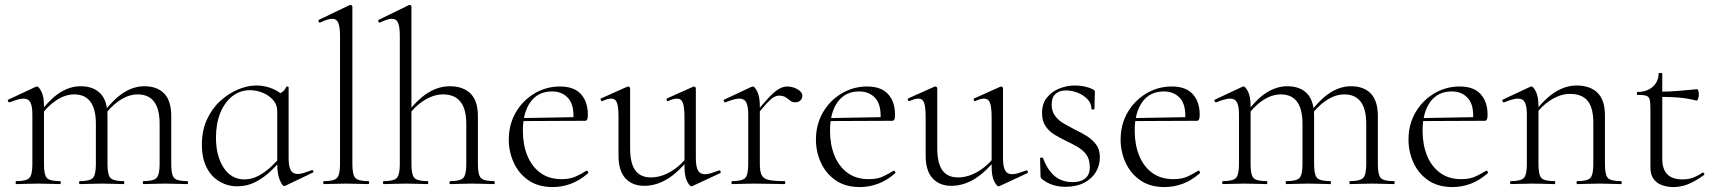

<svg xmlns="http://www.w3.org/2000/svg" viewBox="-20 -745 6942 777"><path d="M560 0Q558 0 558 -6Q558 -12 560 -12Q601 -12 613.5 -25Q626 -38 626 -81V-244Q626 -363 537 -363Q500 -363 462.5 -337.5Q425 -312 396 -269L392 -281Q438 -343 479.5 -369.5Q521 -396 564 -396Q616 -396 644.5 -366.5Q673 -337 673 -275V-81Q673 -38 684.5 -25Q696 -12 738 -12Q741 -12 741 -6Q741 0 738 0Q721 0 698 -1Q675 -2 649 -2Q624 -2 601 -1Q578 0 560 0ZM303 0Q300 0 300 -6Q300 -12 303 -12Q344 -12 356 -25Q368 -38 368 -81V-244Q368 -363 280 -363Q243 -363 205.5 -337.5Q168 -312 139 -269L135 -281Q180 -343 221.5 -369.5Q263 -396 306 -396Q358 -396 386.5 -366.5Q415 -337 415 -275V-81Q415 -38 427 -25Q439 -12 481 -12Q483 -12 483 -6Q483 0 481 0Q463 0 440.5 -1Q418 -2 392 -2Q367 -2 343.5 -1Q320 0 303 0ZM46 0Q43 0 43 -6Q43 -12 46 -12Q87 -12 99 -25Q111 -38 111 -81V-281Q111 -315 103 -330.5Q95 -346 75 -346Q65 -346 51 -342Q37 -338 19 -331Q15 -330 12.5 -335Q10 -340 14 -342L125 -394Q127 -395 130 -395Q137 -395 147.5 -374.5Q158 -354 158 -315V-81Q158 -38 169.5 -25Q181 -12 223 -12Q226 -12 226 -6Q226 0 223 0Q206 0 183 -1Q160 -2 135 -2Q110 -2 86.5 -1Q63 0 46 0Z M940 9Q902 9 869 -10Q836 -29 816.5 -66.5Q797 -104 797 -160Q797 -217 817.5 -261.5Q838 -306 871.5 -336.5Q905 -367 943.5 -383Q982 -399 1017 -399Q1052 -399 1084 -385.5Q1116 -372 1134 -349L1102 -295Q1102 -321 1085.5 -340Q1069 -359 1043.5 -369.5Q1018 -380 992 -380Q951 -380 920 -355.5Q889 -331 871.5 -288Q854 -245 854 -188Q854 -114 885 -66.5Q916 -19 969 -19Q999 -19 1026 -33.5Q1053 -48 1076 -69.5Q1099 -91 1118 -113L1126 -106Q1104 -80 1076.5 -53.5Q1049 -27 1015 -9Q981 9 940 9ZM1130 8Q1123 8 1112.5 -16Q1102 -40 1102 -80V-361Q1116 -368 1124 -374Q1132 -380 1139 -394Q1140 -396 1144 -395Q1148 -394 1148 -392V-106Q1148 -72 1156.5 -56.5Q1165 -41 1185 -41Q1196 -41 1209 -45Q1222 -49 1241 -56Q1246 -58 1248 -53Q1250 -48 1245 -46L1134 7Q1132 8 1130 8Z M1291 0Q1288 0 1288 -6Q1288 -12 1291 -12Q1332 -12 1344 -25Q1356 -38 1356 -81V-600Q1356 -636 1349 -652.5Q1342 -669 1324 -669Q1308 -669 1276 -654Q1272 -652 1269.5 -658Q1267 -664 1271 -665L1394 -724Q1396 -725 1399 -725Q1401 -725 1403.5 -723Q1406 -721 1406 -718V-81Q1406 -39 1417.5 -25.5Q1429 -12 1471 -12Q1474 -12 1474 -6Q1474 0 1471 0Q1454 0 1430.5 -1Q1407 -2 1381 -2Q1356 -2 1332 -1Q1308 0 1291 0Z M1533 0Q1530 0 1530 -6Q1530 -12 1533 -12Q1574 -12 1586 -25Q1598 -38 1598 -81V-600Q1598 -636 1591 -652.5Q1584 -669 1566 -669Q1550 -669 1518 -654Q1514 -652 1511.5 -657.5Q1509 -663 1513 -665L1636 -725Q1637 -725 1637 -725Q1637 -725 1638 -725Q1641 -725 1643 -723Q1645 -721 1645 -718V-81Q1645 -38 1657 -25Q1669 -12 1711 -12Q1713 -12 1713 -6Q1713 0 1711 0Q1693 0 1670.5 -1Q1648 -2 1622 -2Q1597 -2 1573.5 -1Q1550 0 1533 0ZM1802 0Q1799 0 1799 -6Q1799 -12 1802 -12Q1843 -12 1855 -25Q1867 -38 1867 -81V-244Q1867 -363 1773 -363Q1734 -363 1694.5 -337.5Q1655 -312 1626 -269L1622 -281Q1669 -343 1712 -369.5Q1755 -396 1800 -396Q1854 -396 1884 -366.5Q1914 -337 1914 -275V-81Q1914 -38 1926 -25Q1938 -12 1980 -12Q1982 -12 1982 -6Q1982 0 1980 0Q1962 0 1939.5 -1Q1917 -2 1891 -2Q1866 -2 1842.5 -1Q1819 0 1802 0Z M2217 12Q2158 12 2118.5 -15.5Q2079 -43 2059 -87Q2039 -131 2039 -180Q2039 -241 2067 -289.5Q2095 -338 2142.5 -366.5Q2190 -395 2246 -395Q2303 -395 2331 -364Q2359 -333 2359 -281Q2359 -268 2356.5 -262Q2354 -256 2347 -256H2300Q2305 -318 2280.5 -346.5Q2256 -375 2214 -375Q2158 -375 2127 -332.5Q2096 -290 2096 -216Q2096 -160 2114 -115.5Q2132 -71 2167 -45.5Q2202 -20 2252 -20Q2287 -20 2309.5 -30.5Q2332 -41 2353 -54Q2355 -56 2358.5 -51.5Q2362 -47 2360 -44Q2325 -14 2289.5 -1Q2254 12 2217 12ZM2083 -255 2082 -267 2310 -271V-256Z M2587 7Q2539 7 2511 -23.5Q2483 -54 2483 -115V-270Q2483 -311 2477 -328.5Q2471 -346 2454 -346Q2439 -346 2418 -336Q2414 -334 2411.5 -340Q2409 -346 2413 -347L2518 -394Q2520 -395 2522 -395Q2524 -395 2527 -393Q2530 -391 2530 -388V-145Q2530 -84 2551 -55.5Q2572 -27 2614 -27Q2655 -27 2696 -51.5Q2737 -76 2768 -119L2773 -108Q2724 -46 2679 -19.5Q2634 7 2587 7ZM2796 -388V-105Q2796 -71 2804.5 -55.5Q2813 -40 2833 -40Q2844 -40 2857 -44Q2870 -48 2889 -55Q2894 -57 2896 -51.5Q2898 -46 2894 -44L2782 8Q2780 9 2778 9Q2771 9 2760.5 -11.5Q2750 -32 2750 -71V-270Q2750 -311 2743.5 -328.5Q2737 -346 2720 -346Q2705 -346 2684 -336Q2680 -334 2678 -340Q2676 -346 2680 -347L2785 -394Q2787 -395 2788 -395Q2790 -395 2793 -393Q2796 -391 2796 -388Z M3036 -271 3032 -281Q3069 -327 3092.5 -351.5Q3116 -376 3133 -385.5Q3150 -395 3166 -395Q3187 -395 3207 -384Q3227 -373 3227 -357Q3227 -347 3219.5 -339Q3212 -331 3198 -331Q3186 -331 3177.5 -338Q3169 -345 3159 -351.5Q3149 -358 3132 -358Q3123 -358 3112.5 -352.5Q3102 -347 3084.5 -328.5Q3067 -310 3036 -271ZM2943 0Q2940 0 2940 -6Q2940 -12 2943 -12Q2984 -12 2996 -25Q3008 -38 3008 -81V-281Q3008 -315 3000 -330.5Q2992 -346 2972 -346Q2962 -346 2948 -342Q2934 -338 2916 -331Q2912 -330 2909.5 -335Q2907 -340 2911 -342L3022 -394Q3024 -395 3027 -395Q3034 -395 3044.5 -374.5Q3055 -354 3055 -315V-81Q3055 -52 3062 -37Q3069 -22 3090.5 -17Q3112 -12 3155 -12Q3158 -12 3158 -6Q3158 0 3155 0Q3131 0 3099 -1Q3067 -2 3032 -2Q3007 -2 2983.5 -1Q2960 0 2943 0Z M3460 12Q3401 12 3361.5 -15.5Q3322 -43 3302 -87Q3282 -131 3282 -180Q3282 -241 3310 -289.5Q3338 -338 3385.5 -366.5Q3433 -395 3489 -395Q3546 -395 3574 -364Q3602 -333 3602 -281Q3602 -268 3599.5 -262Q3597 -256 3590 -256H3543Q3548 -318 3523.5 -346.5Q3499 -375 3457 -375Q3401 -375 3370 -332.5Q3339 -290 3339 -216Q3339 -160 3357 -115.5Q3375 -71 3410 -45.5Q3445 -20 3495 -20Q3530 -20 3552.5 -30.5Q3575 -41 3596 -54Q3598 -56 3601.5 -51.5Q3605 -47 3603 -44Q3568 -14 3532.5 -1Q3497 12 3460 12ZM3326 -255 3325 -267 3553 -271V-256Z M3830 7Q3782 7 3754 -23.5Q3726 -54 3726 -115V-270Q3726 -311 3720 -328.5Q3714 -346 3697 -346Q3682 -346 3661 -336Q3657 -334 3654.5 -340Q3652 -346 3656 -347L3761 -394Q3763 -395 3765 -395Q3767 -395 3770 -393Q3773 -391 3773 -388V-145Q3773 -84 3794 -55.5Q3815 -27 3857 -27Q3898 -27 3939 -51.5Q3980 -76 4011 -119L4016 -108Q3967 -46 3922 -19.5Q3877 7 3830 7ZM4039 -388V-105Q4039 -71 4047.5 -55.5Q4056 -40 4076 -40Q4087 -40 4100 -44Q4113 -48 4132 -55Q4137 -57 4139 -51.5Q4141 -46 4137 -44L4025 8Q4023 9 4021 9Q4014 9 4003.5 -11.5Q3993 -32 3993 -71V-270Q3993 -311 3986.5 -328.5Q3980 -346 3963 -346Q3948 -346 3927 -336Q3923 -334 3921 -340Q3919 -346 3923 -347L4028 -394Q4030 -395 4031 -395Q4033 -395 4036 -393Q4039 -391 4039 -388Z M4236 -322Q4236 -295 4249.5 -276.5Q4263 -258 4284.5 -245.5Q4306 -233 4329 -221Q4355 -209 4378 -194.5Q4401 -180 4416 -160Q4431 -140 4431 -108Q4431 -76 4415 -49Q4399 -22 4367.5 -5.5Q4336 11 4291 11Q4267 11 4244 4.5Q4221 -2 4197 -20Q4195 -22 4193 -25Q4191 -28 4191 -32L4189 -104Q4189 -107 4194.5 -107.5Q4200 -108 4201 -105Q4214 -71 4231.5 -49.5Q4249 -28 4271 -18Q4293 -8 4320 -8Q4355 -8 4373.5 -24.5Q4392 -41 4390 -74Q4389 -103 4375 -121Q4361 -139 4340 -151Q4319 -163 4296 -174Q4271 -186 4248.5 -199.5Q4226 -213 4211.5 -234Q4197 -255 4197 -288Q4197 -326 4217 -350.5Q4237 -375 4267.5 -387Q4298 -399 4331 -399Q4349 -399 4367 -395.5Q4385 -392 4402 -384Q4411 -380 4411 -373Q4411 -358 4410 -341Q4409 -324 4409 -304Q4409 -302 4403 -302Q4397 -302 4397 -304Q4397 -327 4380.5 -344Q4364 -361 4340.5 -370Q4317 -379 4294 -379Q4267 -379 4251.5 -365Q4236 -351 4236 -322Z M4693 12Q4634 12 4594.5 -15.5Q4555 -43 4535 -87Q4515 -131 4515 -180Q4515 -241 4543 -289.5Q4571 -338 4618.5 -366.5Q4666 -395 4722 -395Q4779 -395 4807 -364Q4835 -333 4835 -281Q4835 -268 4832.5 -262Q4830 -256 4823 -256H4776Q4781 -318 4756.5 -346.5Q4732 -375 4690 -375Q4634 -375 4603 -332.5Q4572 -290 4572 -216Q4572 -160 4590 -115.5Q4608 -71 4643 -45.5Q4678 -20 4728 -20Q4763 -20 4785.5 -30.5Q4808 -41 4829 -54Q4831 -56 4834.5 -51.5Q4838 -47 4836 -44Q4801 -14 4765.5 -1Q4730 12 4693 12ZM4559 -255 4558 -267 4786 -271V-256Z M5443 0Q5441 0 5441 -6Q5441 -12 5443 -12Q5484 -12 5496.5 -25Q5509 -38 5509 -81V-244Q5509 -363 5420 -363Q5383 -363 5345.5 -337.5Q5308 -312 5279 -269L5275 -281Q5321 -343 5362.5 -369.5Q5404 -396 5447 -396Q5499 -396 5527.5 -366.5Q5556 -337 5556 -275V-81Q5556 -38 5567.5 -25Q5579 -12 5621 -12Q5624 -12 5624 -6Q5624 0 5621 0Q5604 0 5581 -1Q5558 -2 5532 -2Q5507 -2 5484 -1Q5461 0 5443 0ZM5186 0Q5183 0 5183 -6Q5183 -12 5186 -12Q5227 -12 5239 -25Q5251 -38 5251 -81V-244Q5251 -363 5163 -363Q5126 -363 5088.5 -337.5Q5051 -312 5022 -269L5018 -281Q5063 -343 5104.5 -369.5Q5146 -396 5189 -396Q5241 -396 5269.5 -366.5Q5298 -337 5298 -275V-81Q5298 -38 5310 -25Q5322 -12 5364 -12Q5366 -12 5366 -6Q5366 0 5364 0Q5346 0 5323.5 -1Q5301 -2 5275 -2Q5250 -2 5226.5 -1Q5203 0 5186 0ZM4929 0Q4926 0 4926 -6Q4926 -12 4929 -12Q4970 -12 4982 -25Q4994 -38 4994 -81V-281Q4994 -315 4986 -330.5Q4978 -346 4958 -346Q4948 -346 4934 -342Q4920 -338 4902 -331Q4898 -330 4895.5 -335Q4893 -340 4897 -342L5008 -394Q5010 -395 5013 -395Q5020 -395 5030.5 -374.5Q5041 -354 5041 -315V-81Q5041 -38 5052.5 -25Q5064 -12 5106 -12Q5109 -12 5109 -6Q5109 0 5106 0Q5089 0 5066 -1Q5043 -2 5018 -2Q4993 -2 4969.5 -1Q4946 0 4929 0Z M5858 12Q5799 12 5759.5 -15.5Q5720 -43 5700 -87Q5680 -131 5680 -180Q5680 -241 5708 -289.5Q5736 -338 5783.5 -366.5Q5831 -395 5887 -395Q5944 -395 5972 -364Q6000 -333 6000 -281Q6000 -268 5997.5 -262Q5995 -256 5988 -256H5941Q5946 -318 5921.5 -346.5Q5897 -375 5855 -375Q5799 -375 5768 -332.5Q5737 -290 5737 -216Q5737 -160 5755 -115.5Q5773 -71 5808 -45.5Q5843 -20 5893 -20Q5928 -20 5950.5 -30.5Q5973 -41 5994 -54Q5996 -56 5999.5 -51.5Q6003 -47 6001 -44Q5966 -14 5930.5 -1Q5895 12 5858 12ZM5724 -255 5723 -267 5951 -271V-256Z M6363 0Q6360 0 6360 -6Q6360 -12 6363 -12Q6404 -12 6416 -25Q6428 -38 6428 -81V-248Q6428 -309 6405 -337Q6382 -365 6333 -365Q6295 -365 6255.5 -340Q6216 -315 6187 -271L6183 -283Q6230 -345 6273 -372Q6316 -399 6360 -399Q6415 -399 6445 -369.5Q6475 -340 6475 -278V-81Q6475 -38 6486.5 -25Q6498 -12 6540 -12Q6543 -12 6543 -6Q6543 0 6540 0Q6523 0 6500 -1Q6477 -2 6452 -2Q6427 -2 6403.5 -1Q6380 0 6363 0ZM6094 0Q6091 0 6091 -6Q6091 -12 6094 -12Q6135 -12 6147 -25Q6159 -38 6159 -81V-281Q6159 -315 6151 -330.5Q6143 -346 6123 -346Q6113 -346 6099 -342Q6085 -338 6067 -331Q6063 -330 6060.5 -335Q6058 -340 6062 -342L6173 -394Q6175 -395 6178 -395Q6185 -395 6195.5 -374.5Q6206 -354 6206 -315V-81Q6206 -38 6217.5 -25Q6229 -12 6271 -12Q6274 -12 6274 -6Q6274 0 6271 0Q6254 0 6231 -1Q6208 -2 6183 -2Q6158 -2 6134.5 -1Q6111 0 6094 0Z M6752 12Q6728 12 6706.5 4.5Q6685 -3 6672 -20.5Q6659 -38 6659 -68V-306Q6659 -331 6656 -342.5Q6653 -354 6642 -357.5Q6631 -361 6607 -361Q6604 -361 6604 -367Q6604 -373 6607 -373Q6645 -373 6668.5 -394Q6692 -415 6692 -447Q6692 -450 6699.5 -450Q6707 -450 6707 -447V-102Q6707 -60 6727.5 -39.5Q6748 -19 6788 -19Q6815 -19 6835.5 -27.5Q6856 -36 6869 -46Q6873 -48 6876 -43.5Q6879 -39 6875 -36Q6838 -10 6810 1Q6782 12 6752 12ZM6845 -338Q6806 -348 6770.5 -350.5Q6735 -353 6695 -353V-374Q6734 -374 6770.5 -377Q6807 -380 6848 -384Q6851 -384 6853 -377.5Q6855 -371 6855 -361Q6855 -354 6852 -345.5Q6849 -337 6845 -338Z"/></svg>

Font: Cormorant Infant Light
Style: Regular
Weight: 300
Designer: Christian Thalmann (Catharsis Fonts)
Foundry: Catharsis Fonts
Version: Version 4.001